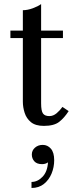

<svg xmlns="http://www.w3.org/2000/svg" viewBox="-20 -610 372 941"><path d="M136 147.3Q136 127.3 151.4 113.7Q166.8 100.1 189.6 100.1Q213.2 100.1 229.4 118.7Q245.6 137.3 245.6 175.3Q245.6 209.3 232.8 240.5Q220 271.7 195.2 291.5Q170.4 311.3 134.4 311.3V281.7Q164 281.7 188.2 256.7Q212.4 231.7 215.2 185.7Q210.4 189.3 203 191.9Q195.6 194.5 186.4 194.5Q160.8 194.5 148.4 180.7Q136 166.9 136 147.3ZM316.5 -65.5Q295 -32 269.8 -12.5Q244.5 7 195 7Q154 7 131.8 -11.2Q109.5 -29.5 100.8 -57Q92 -84.5 92 -111.5V-423.5H31V-460H92V-560Q115 -560 140.8 -569.5Q166.5 -579 181.5 -590V-460H288.5V-423.5H181.5V-103.5Q181.5 -66 190.8 -53.5Q200 -41 222 -41Q241 -41 257.8 -55.2Q274.5 -69.5 286 -86Z"/></svg>

Font: Bodoni* 06pt
Style: Regular
Weight: 400
Version: Version 2.3